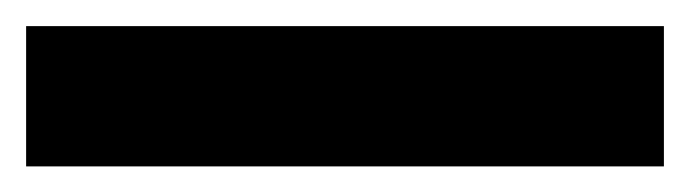

<svg xmlns="http://www.w3.org/2000/svg" viewBox="-20 -20 528 147"><path d="M488.3 0V107.4H0V0Z"/></svg>

Font: Candal
Style: Regular
Weight: 400
Designer: vernon adams
Foundry: vernon adams
Version: Version 1.000